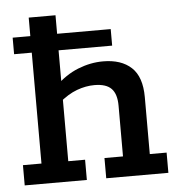

<svg xmlns="http://www.w3.org/2000/svg" viewBox="-46 -627 626 671"><g transform="rotate(-5 267.0 -291.5)"><path d="M14 0V-71H79V-460H17V-518H79V-583H173V-518H361V-460H173V-338L154 -335Q192 -373 236 -390.5Q280 -408 324 -408Q388 -408 423.5 -375Q459 -342 459 -271V-71H518V0H300V-71H365V-249Q365 -290 346.5 -309Q328 -328 287 -328Q257 -328 225.5 -316.5Q194 -305 160 -276L173 -307V-71H232V0Z"/></g></svg>

Font: Rokkitt SemiBold Medium
Style: Regular
Weight: 500
Version: Version 3.103